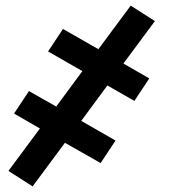

<svg xmlns="http://www.w3.org/2000/svg" viewBox="-20 -504 640 683"><path d="M96 159 10 104 122 -47 30 -100 83 -180 180 -125 273 -251 151 -321 204 -401 330 -329 445 -484 531 -429 419 -278 511 -225 458 -145 362 -200 269 -74 391 -4 338 76 211 4Z"/></svg>

Font: Iosevka Curly Slab SmBdExObl
Style: Regular
Weight: 600
Width: 7
Italic angle: -9°
Monospace: yes
Designer: Belleve Invis
Foundry: Belleve Invis
Version: Version 11.1.0; ttfautohint (v1.8.3)